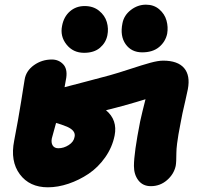

<svg xmlns="http://www.w3.org/2000/svg" viewBox="-20 -776 855 826"><path d="M591.8 -550.8Q545.4 -550.8 520.5 -585.9Q495.6 -621.1 506.8 -675.8Q513.2 -710 542.7 -732.9Q572.3 -755.9 607.9 -755.9Q642.1 -755.9 665.3 -735.8Q688.5 -715.8 696.3 -687.7Q704.1 -659.7 699.2 -630.9Q691.9 -596.7 664.6 -573.7Q637.2 -550.8 591.8 -550.8ZM341.8 -548.8Q294.4 -548.8 266.1 -584.5Q237.8 -620.1 247.1 -665Q254.4 -704.1 280.8 -727.1Q307.1 -750 344.2 -750Q381.3 -750 406.2 -729.7Q431.2 -709.5 439.5 -681.2Q447.8 -652.8 441.9 -624Q435.5 -592.3 410.2 -570.6Q384.8 -548.8 341.8 -548.8ZM186 29.8Q106.9 29.8 65.2 -26.4Q23.4 -82.5 41 -170.9Q48.8 -211.4 57.4 -259.3Q65.9 -307.1 71 -339.8Q76.2 -372.6 80.8 -401.6Q85.4 -430.7 85.9 -433.1Q91.8 -471.2 126 -495.6Q160.2 -520 203.1 -520Q231.9 -520 251.2 -500.2Q270.5 -480.5 265.1 -441.9Q264.6 -436.5 257.8 -400.9Q275.9 -405.8 345.5 -423.8Q415 -441.9 452.1 -452.1Q487.3 -461.9 540 -479.2Q592.8 -496.6 626.5 -505.9Q660.2 -515.1 682.1 -515.1Q744.6 -515.1 772 -483.2Q799.3 -451.2 788.1 -392.1Q785.6 -378.9 777.6 -344Q769.5 -309.1 765.1 -289.1Q764.2 -285.2 757.3 -249Q750.5 -212.9 747.8 -198.2Q745.1 -183.6 741.9 -158.7Q738.8 -133.8 738.8 -118.2Q738.8 -77.1 735.8 -62Q728 -26.4 698.2 -0.7Q668.5 24.9 628.9 24.9Q594.7 24.9 575.4 0Q556.2 -24.9 556.2 -62Q556.2 -117.7 583 -253.9Q591.8 -293.9 606 -349.1Q522 -322.8 436 -301.8Q486.3 -259.8 473.1 -192.9Q462.9 -142.1 432.4 -98.9Q401.9 -55.7 361.1 -28.3Q320.3 -1 274.7 14.4Q229 29.8 186 29.8ZM203.1 -181.2Q199.2 -162.6 206.5 -150.4Q213.9 -138.2 231 -138.2Q254.4 -138.2 275.9 -152.1Q297.4 -166 300.8 -187Q307.1 -213.9 268.1 -231Q241.7 -241.7 221.2 -247.1Q204.6 -187.5 203.1 -181.2Z"/></svg>

Font: Shantell Sans Bouncy
Style: Italic
Weight: 800
Italic angle: -11.31°
Designer: Stephen Nixon, Anya Danilova, Shantell Martin
Foundry: Arrow Type
Version: Version 1.006;[9816181b4]